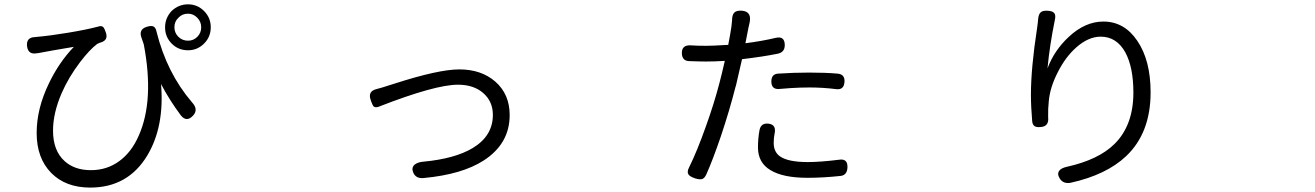

<svg xmlns="http://www.w3.org/2000/svg" viewBox="-20 -809 6040 882"><path d="M394.5 52.7Q281.2 52.7 214.8 -15.1Q148.4 -83 148.4 -198.2Q148.4 -310.5 205.1 -426.8Q251 -522.5 319.3 -593.8Q202.1 -574.2 163.1 -566.4Q155.3 -564.5 150.4 -564.5Q110.4 -556.6 104.5 -594.7Q98.6 -637.7 141.6 -638.7Q143.6 -638.7 146 -639.2Q148.4 -639.6 149.4 -639.6Q207 -644.5 290 -658.2Q378.9 -672.9 429.7 -686.5Q446.3 -692.4 454.1 -684.6Q460 -678.7 466.8 -658.2Q477.5 -625 444.3 -614.3Q439.5 -613.3 431.6 -609.4Q427.7 -608.4 426.8 -607.4Q391.6 -581.1 347.7 -523.4Q294.9 -454.1 262.7 -379.9Q223.6 -289.1 223.6 -209Q223.6 -117.2 276.4 -69.3Q322.3 -27.3 397.5 -27.3Q470.7 -27.3 527.3 -68.4Q584 -109.4 617.2 -185.5Q689.5 -347.7 640.6 -604.5Q638.7 -610.4 635.3 -620.6Q631.8 -630.9 629.9 -635.7Q616.2 -673.8 653.3 -685.5Q673.8 -692.4 684.6 -687.5Q695.3 -682.6 699.2 -663.1Q746.1 -474.6 861.3 -339.8Q893.6 -305.7 866.2 -277.3Q836.9 -246.1 810.5 -279.3Q758.8 -348.6 719.7 -422.9Q736.3 -228.5 657.2 -95.7Q568.4 52.7 394.5 52.7ZM843.8 -578.1Q798.8 -578.1 768.6 -608.9Q738.3 -639.6 738.3 -683.1Q738.3 -726.6 768.6 -758.8Q800.8 -789.1 843.8 -789.1Q886.7 -789.1 917.5 -758.3Q948.2 -727.5 948.2 -683.6Q948.2 -639.6 917.5 -608.9Q886.7 -578.1 843.8 -578.1ZM843.8 -622.1Q869.1 -622.1 886.7 -640.1Q904.3 -658.2 904.3 -683.6Q904.3 -709 886.2 -727.5Q868.2 -746.1 843.8 -746.1Q816.4 -746.1 799.8 -727.5Q781.2 -710.9 781.2 -683.6Q781.2 -658.2 799.3 -640.1Q817.4 -622.1 843.8 -622.1Z M1877.9 -17.6Q1869.1 -39.1 1884.8 -52.7Q1899.4 -64.5 1925.8 -66.4Q2070.3 -80.1 2151.4 -128.9Q2244.1 -184.6 2244.1 -281.2Q2244.1 -342.8 2200.2 -381.3Q2156.2 -419.9 2084 -419.9Q1979.5 -419.9 1723.6 -320.3L1721.7 -319.3Q1705.1 -313.5 1697.3 -319.3Q1692.4 -323.2 1685.5 -341.8Q1684.6 -345.7 1683.6 -347.7Q1667 -390.6 1711.9 -400.4Q1741.2 -408.2 1754.9 -413.1Q1765.6 -416 1792 -424.8Q1995.1 -490.2 2089.8 -490.2Q2191.4 -490.2 2255.9 -433.6Q2321.3 -376 2321.3 -280.3Q2321.3 -148.4 2201.2 -71.3Q2102.5 -7.8 1926.8 8.8Q1889.6 12.7 1877.9 -17.6Z M3173.8 10.7Q3148.4 2 3142.6 -7.8Q3134.8 -19.5 3145.5 -40Q3182.6 -115.2 3222.7 -228.5Q3260.7 -334 3285.2 -428.7Q3293.9 -460.9 3309.6 -529.3Q3262.7 -526.4 3223.6 -526.4Q3192.4 -526.4 3145.5 -528.3Q3113.3 -529.3 3112.3 -564.5Q3111.3 -603.5 3154.3 -600.6Q3179.7 -598.6 3224.6 -598.6Q3252.9 -598.6 3316.4 -602.5Q3322.3 -602.5 3325.2 -602.5Q3334 -646.5 3339.8 -685.5Q3340.8 -694.3 3342.8 -713.9Q3342.8 -740.2 3353 -751Q3363.3 -761.7 3388.7 -759.8Q3435.5 -755.9 3422.9 -702.1Q3418.9 -686.5 3418 -680.7L3404.3 -610.4Q3480.5 -620.1 3542 -634.8Q3585 -645.5 3585 -601.6Q3585 -569.3 3553.7 -562.5Q3487.3 -548.8 3388.7 -537.1Q3379.9 -497.1 3360.4 -414.1L3359.4 -412.1Q3331.1 -300.8 3291 -181.6Q3252.9 -70.3 3224.6 -7.8Q3216.8 9.8 3205.1 13.7Q3194.3 16.6 3173.8 10.7ZM3689.5 7.8Q3577.1 7.8 3519.5 -27.3Q3461.9 -61.5 3461.9 -131.8Q3461.9 -172.9 3468.8 -210Q3474.6 -244.1 3508.8 -241.2Q3547.9 -237.3 3538.1 -194.3Q3534.2 -174.8 3534.2 -152.3Q3534.2 -112.3 3561.5 -91.8Q3598.6 -64.5 3690.4 -64.5Q3748 -64.5 3834 -75.2Q3875 -82 3873 -39.1Q3871.1 -4.9 3842.8 -1Q3761.7 7.8 3689.5 7.8ZM3822.3 -399.4Q3759.8 -407.2 3699.2 -407.2Q3655.3 -407.2 3611.3 -404.3Q3578.1 -402.3 3561.5 -400.4Q3523.4 -396.5 3523.4 -434.6Q3523.4 -467.8 3552.7 -470.7Q3626 -475.6 3697.3 -475.6Q3774.4 -475.6 3828.1 -470.7Q3861.3 -467.8 3859.4 -433.6Q3857.4 -395.5 3822.3 -399.4Z M4848.6 11.7Q4835 -9.8 4845.7 -24.4Q4854.5 -37.1 4881.8 -43Q5026.4 -75.2 5099.6 -147.5Q5186.5 -233.4 5186.5 -383.8Q5186.5 -500 5149.4 -568.4Q5109.4 -640.6 5036.1 -640.6Q4980.5 -640.6 4924.8 -591.8Q4874 -546.9 4838.9 -476.6Q4803.7 -408.2 4797.9 -344.7Q4793.9 -308.6 4794.9 -271.5Q4799.8 -228.5 4761.7 -225.6Q4743.2 -223.6 4734.4 -228.5Q4723.6 -234.4 4721.7 -251Q4715.8 -319.3 4715.8 -373Q4715.8 -496.1 4744.1 -679.7Q4748 -706.1 4749 -721.7Q4751 -743.2 4760.3 -752Q4769.5 -760.7 4791 -759.8Q4815.4 -758.8 4823.2 -748.5Q4831.1 -738.3 4825.2 -714.8Q4801.8 -599.6 4792 -495.1Q4823.2 -578.1 4889.6 -639.6Q4964.8 -710 5048.8 -710Q5144.5 -710 5204.1 -622.1Q5265.6 -532.2 5265.6 -384.8Q5265.6 -198.2 5153.3 -91.8Q5062.5 -5.9 4899.4 30.3Q4865.2 37.1 4848.6 11.7Z"/></svg>

Font: Bpmf GenSen Rounded R
Style: R
Weight: 400
Foundry: But Ko
Version: Version 1.320